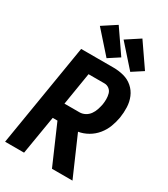

<svg xmlns="http://www.w3.org/2000/svg" viewBox="-234 -1087 1044 1192"><g transform="rotate(30 288.0 -490.5)"><path d="M5 0H141L187 -276H221L341 0H488L366 -280Q402 -286 435 -305Q468 -324 492 -353.5Q516 -383 529 -417.5Q542 -452 548 -487Q554 -525 552.5 -563Q551 -601 537 -634.5Q523 -668 495.5 -692Q468 -716 432 -725.5Q396 -735 358 -735H126ZM206 -389 244 -622H358Q377 -622 392 -610.5Q407 -599 412 -580.5Q417 -562 417 -542.5Q417 -523 414 -504Q410 -484 403.5 -464Q397 -444 384.5 -426.5Q372 -409 353 -399Q334 -389 314 -389ZM461 -764 538 -814 423 -981 325 -917ZM291 -764 368 -814 253 -981 155 -917Z"/></g></svg>

Font: Iosevka Sparkle XBdObl
Style: Regular
Weight: 800
Italic angle: -9°
Designer: Belleve Invis
Foundry: Belleve Invis
Version: Version 4.5.0; ttfautohint (v1.8.3)